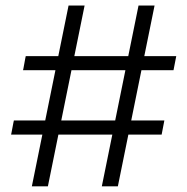

<svg xmlns="http://www.w3.org/2000/svg" viewBox="-20 -660 663 680"><path d="M222.8 -640.3H279.6L149.6 0H92.8ZM29.2 -233.3H562.1L552.5 -183.4H19.3Q19.3 -183.4 20.9 -190.9Q22.6 -198.4 24.2 -208.3Q25.9 -218.2 27.5 -225.7Q29.2 -233.3 29.2 -233.3ZM61.6 -411.3Q61.6 -411.3 63.2 -418.8Q64.9 -426.3 66.4 -436.2Q67.9 -446.2 69.6 -453.7Q71.2 -461.2 71.2 -461.2H604.2L594.5 -411.3ZM340.6 0 470.6 -640.3H527.4L397.4 0Z"/></svg>

Font: Roundo Variable
Style: Regular
Weight: 200
Designer: Shiva Nallaperumal
Foundry: Indian Type Foundry
Version: Version 2.000